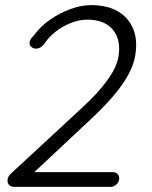

<svg xmlns="http://www.w3.org/2000/svg" viewBox="-20 -730 594 750"><path d="M420.9 -57.6Q432.6 -57.6 439.9 -49.3Q447.3 -41 445.3 -29.3Q443.4 -16.6 433.6 -8.3Q423.8 0 411.1 0H36.1Q23.4 0 15.6 -7.3Q7.8 -14.6 9.8 -30.3Q11.7 -41 21.5 -50.8L296.9 -305.7Q362.3 -365.2 398.9 -416Q435.5 -466.8 442.4 -506.8Q454.1 -573.2 421.4 -613.3Q388.7 -653.3 320.3 -653.3Q289.1 -653.3 256.3 -640.1Q223.6 -627 196.8 -606Q169.9 -585 152.3 -557.6Q144.5 -547.9 136.7 -543.9Q128.9 -540 121.1 -540Q109.4 -540 101.6 -547.4Q93.8 -554.7 95.7 -566.4Q96.7 -573.2 102.1 -580.1Q107.4 -586.9 115.2 -595.7Q138.7 -627 175.3 -652.8Q211.9 -678.7 254.4 -694.3Q296.9 -710 335 -710Q399.4 -710 440.9 -685.5Q482.4 -661.1 500.5 -616.7Q518.6 -572.3 507.8 -510.7Q499 -459 455.6 -397.5Q412.1 -335.9 335 -264.6L101.6 -45.9L93.8 -57.6Z"/></svg>

Font: Quicksand
Style: Italic
Weight: 400
Designer: Andrew Paglinawan
Foundry: Andrew Paglinawan
Version: Version 3.006